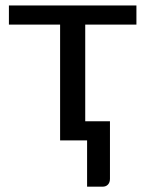

<svg xmlns="http://www.w3.org/2000/svg" viewBox="-20 -528 551 722"><path d="M13.5 -507.5H493V-435.5H300.5V-72H393.5V144.5Q393.5 158 386 166Q378.5 174 366 174H307.5V0H206V-435.5H13.5Z"/></svg>

Font: Lato Medium
Style: Regular
Weight: 500
Designer: Lukasz Dziedzic
Foundry: tyPoland Lukasz Dziedzic
Version: Version 2.006; 2014-01-15